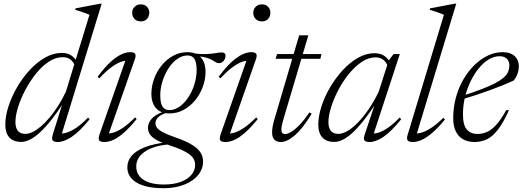

<svg xmlns="http://www.w3.org/2000/svg" viewBox="-20 -740 2760 1014"><path d="M379.5 -385.5Q369.5 -411.5 353.2 -424.8Q337 -438 311 -438Q273.5 -438 237 -413.8Q200.5 -389.5 169 -349.8Q137.5 -310 113.2 -264Q89 -218 75.2 -173.5Q61.5 -129 61.5 -95.5Q61.5 -64.5 74.5 -48.8Q87.5 -33 114 -33Q131.5 -33 152 -42.8Q172.5 -52.5 195 -71.5Q217.5 -90.5 240.5 -117.5Q263.5 -144.5 285.8 -179.2Q308 -214 328 -255.5L452.5 -662Q443.5 -666 431.2 -670.5Q419 -675 405.2 -679.5Q391.5 -684 377 -688.5L379.5 -696L509 -720.5H517L302 -19L291 -36Q307 -33 329 -38.8Q351 -44.5 380 -63.2Q409 -82 445 -119L453.5 -110.5Q399 -43.5 358 -16.8Q317 10 285.5 10Q263.5 10 257.8 0.8Q252 -8.5 259.5 -32L314 -206H321.5Q284 -148.5 251.8 -107.8Q219.5 -67 191.2 -41Q163 -15 138.5 -2.8Q114 9.5 92.5 9.5Q64.5 9.5 45.8 -1Q27 -11.5 17.5 -32Q8 -52.5 8 -82Q8 -126 24.5 -177.5Q41 -229 70 -279Q99 -329 137 -370.2Q175 -411.5 218.2 -436Q261.5 -460.5 306 -460.5Q338.5 -460.5 359 -445.5Q379.5 -430.5 394 -402.5Z M505.5 -30 647 -433.5 660 -419Q644 -421.5 622 -414.5Q600 -407.5 570.8 -386.8Q541.5 -366 504.5 -326L495.5 -334.5Q532.5 -384.5 563.8 -412.8Q595 -441 620.8 -452.8Q646.5 -464.5 667 -464.5Q688 -464.5 693.5 -455.8Q699 -447 692.5 -428L549.5 -19.5L538 -36Q553 -33 575 -38.5Q597 -44 626.5 -63.2Q656 -82.5 693.5 -120L701.5 -111Q664 -65 633.5 -38.5Q603 -12 578 -1Q553 10 532 10Q508 10 503.2 0.5Q498.5 -9 505.5 -30ZM678 -672.5Q678 -685 683.8 -695Q689.5 -705 699.8 -711Q710 -717 723.5 -717Q744.5 -717 756.5 -704Q768.5 -691 768.5 -672.5Q768.5 -660 763 -649.5Q757.5 -639 747.5 -633Q737.5 -627 723.5 -627Q702.5 -627 690.2 -640.2Q678 -653.5 678 -672.5Z M1136 -406.5Q1128.5 -406.5 1122 -410Q1115.5 -413.5 1107.2 -418.8Q1099 -424 1086.5 -429.5Q1074 -435 1054.5 -439Q1035 -443 1005.5 -444L992 -459Q1040 -453 1070 -454.5Q1100 -456 1119 -459.5Q1138 -463 1152 -463Q1161 -463 1166 -458.5Q1171 -454 1171 -445Q1171 -437.5 1168.2 -430.5Q1165.5 -423.5 1160.8 -418Q1156 -412.5 1149.8 -409.5Q1143.5 -406.5 1136 -406.5ZM875 -158.5Q896.5 -158.5 917.5 -170.2Q938.5 -182 957 -203Q975.5 -224 989.2 -251.2Q1003 -278.5 1010.8 -309.8Q1018.5 -341 1018.5 -373Q1018 -412.5 1006 -430Q994 -447.5 970 -447Q948 -447 927 -435.2Q906 -423.5 887.8 -402.8Q869.5 -382 855.8 -354.5Q842 -327 834 -296Q826 -265 826.5 -232.5Q827 -193.5 838.8 -176Q850.5 -158.5 875 -158.5ZM970 -464.5Q1002 -464.5 1023.2 -451.5Q1044.5 -438.5 1055 -415.2Q1065.5 -392 1065.5 -361Q1065.5 -320.5 1051 -281.2Q1036.5 -242 1010.8 -210.5Q985 -179 950.2 -160Q915.5 -141 875 -141Q843 -141 821.8 -154Q800.5 -167 790 -190.2Q779.5 -213.5 779.5 -244Q779.5 -284.5 793.8 -323.8Q808 -363 834 -394.8Q860 -426.5 894.5 -445.5Q929 -464.5 970 -464.5ZM842 254Q799 254 764.2 247Q729.5 240 704.5 226Q679.5 212 666 191.5Q652.5 171 652.5 144Q652.5 109.5 675.2 82.8Q698 56 744 37.8Q790 19.5 861 11.5L893 12.5V21.5Q848.5 23 812.8 32Q777 41 751.8 56.5Q726.5 72 713 92.5Q699.5 113 699.5 139Q699.5 169.5 717 191Q734.5 212.5 767.2 223.5Q800 234.5 844.5 234.5Q898.5 234.5 935.5 220.2Q972.5 206 991.5 182.5Q1010.5 159 1010.5 131.5Q1010.5 115.5 1003.8 101.8Q997 88 981.2 75.8Q965.5 63.5 939.2 51.5Q913 39.5 874 27Q827.5 12 803.2 -2.8Q779 -17.5 770.2 -32.8Q761.5 -48 761.5 -64.5Q761.5 -84.5 772.5 -101.5Q783.5 -118.5 804.2 -131.8Q825 -145 854.5 -153.5L866.5 -146Q832 -137 816.5 -121.8Q801 -106.5 801 -89Q801 -79.5 805.5 -70.8Q810 -62 822 -53Q834 -44 855.8 -34.2Q877.5 -24.5 911.5 -12.5Q965.5 6.5 996.2 26Q1027 45.5 1039.8 66.8Q1052.5 88 1052.5 113.5Q1052.5 142.5 1037.8 168Q1023 193.5 995.5 212.8Q968 232 929.2 243Q890.5 254 842 254Z M1145 -30 1286.5 -433.5 1299.5 -419Q1283.5 -421.5 1261.5 -414.5Q1239.5 -407.5 1210.2 -386.8Q1181 -366 1144 -326L1135 -334.5Q1172 -384.5 1203.2 -412.8Q1234.5 -441 1260.2 -452.8Q1286 -464.5 1306.5 -464.5Q1327.5 -464.5 1333 -455.8Q1338.5 -447 1332 -428L1189 -19.5L1177.5 -36Q1192.5 -33 1214.5 -38.5Q1236.5 -44 1266 -63.2Q1295.5 -82.5 1333 -120L1341 -111Q1303.5 -65 1273 -38.5Q1242.5 -12 1217.5 -1Q1192.5 10 1171.5 10Q1147.5 10 1142.8 0.5Q1138 -9 1145 -30ZM1317.5 -672.5Q1317.5 -685 1323.2 -695Q1329 -705 1339.2 -711Q1349.5 -717 1363 -717Q1384 -717 1396 -704Q1408 -691 1408 -672.5Q1408 -660 1402.5 -649.5Q1397 -639 1387 -633Q1377 -627 1363 -627Q1342 -627 1329.8 -640.2Q1317.5 -653.5 1317.5 -672.5Z M1435.5 -429.5 1443 -454.5H1677.5L1672 -429.5ZM1478.5 -116Q1474.5 -102 1471.5 -90.5Q1468.5 -79 1467.2 -70.8Q1466 -62.5 1466 -56Q1466 -43 1471.2 -37.5Q1476.5 -32 1486 -32Q1499 -32 1518.8 -44Q1538.5 -56 1562.8 -81.2Q1587 -106.5 1614.5 -146.5L1626 -139Q1601.5 -98.5 1579 -70.2Q1556.5 -42 1536 -24.5Q1515.5 -7 1497.5 1.5Q1479.5 10 1463.5 10Q1442 10 1429.5 -2Q1417 -14 1417 -42Q1417 -54.5 1419.8 -71.2Q1422.5 -88 1429.5 -111L1560 -553.5H1608.5Z M1906.5 -30.5 1964 -203H1971.5Q1934.5 -147 1902.8 -106.5Q1871 -66 1843.2 -40.2Q1815.5 -14.5 1791.2 -2.5Q1767 9.5 1745.5 9.5Q1717.5 9.5 1698.8 -1Q1680 -11.5 1670.5 -32Q1661 -52.5 1661 -81.5Q1661 -126 1677.5 -177.5Q1694 -229 1723.2 -278.8Q1752.5 -328.5 1790.2 -369.5Q1828 -410.5 1871 -434.8Q1914 -459 1957.5 -459Q1990 -459 2010.2 -444.5Q2030.5 -430 2045 -403L2030 -386.5Q2020.5 -411.5 2004.2 -424.2Q1988 -437 1963 -437Q1926 -437 1890 -412.8Q1854 -388.5 1822.2 -349.2Q1790.5 -310 1766.5 -264Q1742.5 -218 1728.5 -173.5Q1714.5 -129 1714.5 -95Q1714.5 -64.5 1727.5 -48.8Q1740.5 -33 1767 -33Q1788.5 -33 1814.8 -48Q1841 -63 1869.2 -91.8Q1897.5 -120.5 1926 -161.8Q1954.5 -203 1980 -255.5L2033 -421L2058.5 -454.5H2091.5L1949 -20L1938 -36Q1954 -33 1976 -38.8Q1998 -44.5 2026.5 -63.5Q2055 -82.5 2090.5 -119L2099 -110.5Q2044.5 -43 2004 -16.5Q1963.5 10 1932 10Q1910 10 1904.2 1Q1898.5 -8 1906.5 -30.5Z M2324.5 -662Q2315.5 -666 2303.2 -670.5Q2291 -675 2277.2 -679.5Q2263.5 -684 2249 -688.5L2251.5 -696L2381.5 -720.5H2389.5L2177.5 -21.5L2166 -36Q2181 -33 2203.2 -38.8Q2225.5 -44.5 2255.2 -63.2Q2285 -82 2321.5 -118L2330 -109Q2293 -64 2262.5 -38Q2232 -12 2206.8 -1Q2181.5 10 2161 10Q2139 10 2132.8 1.2Q2126.5 -7.5 2133 -28.5Z M2618 -443Q2588.5 -443 2560.5 -425.8Q2532.5 -408.5 2508 -378.5Q2483.5 -348.5 2464.8 -309.5Q2446 -270.5 2435.5 -226.5Q2425 -182.5 2425 -137.5Q2425 -78 2446 -55.2Q2467 -32.5 2502 -32.5Q2527.5 -32.5 2551.8 -43Q2576 -53.5 2601 -81Q2626 -108.5 2653.5 -158.5L2668 -158Q2638 -91.5 2609.5 -55Q2581 -18.5 2551 -4.2Q2521 10 2486.5 10Q2453.5 10 2428 -3.2Q2402.5 -16.5 2388 -44.5Q2373.5 -72.5 2373.5 -116Q2373.5 -173.5 2388 -226Q2402.5 -278.5 2428 -322Q2453.5 -365.5 2486.8 -397.5Q2520 -429.5 2557.5 -447Q2595 -464.5 2633 -464.5Q2663.5 -464.5 2682.5 -454.5Q2701.5 -444.5 2710.8 -427.5Q2720 -410.5 2720 -390.5Q2720 -369.5 2713 -350Q2706 -330.5 2692.5 -314.5Q2668 -303 2636.5 -290.2Q2605 -277.5 2569.5 -264.5Q2534 -251.5 2496.8 -239.2Q2459.5 -227 2423 -216L2424 -234.5Q2483.5 -253.5 2525.2 -269.8Q2567 -286 2594.2 -300.2Q2621.5 -314.5 2637 -327.5Q2652.5 -340.5 2659.5 -353Q2666.5 -365.5 2668.5 -378.5Q2672 -396.5 2667.8 -411Q2663.5 -425.5 2651.2 -434.2Q2639 -443 2618 -443Z"/></svg>

Font: Newsreader 36pt Light
Style: Italic
Weight: 300
Italic angle: -17°
Designer: Hugues Gentile
Foundry: Production Type
Version: Version 1.003